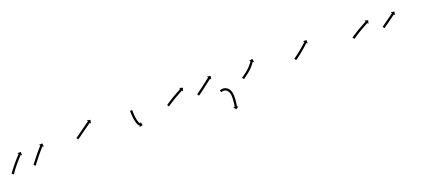

<svg xmlns="http://www.w3.org/2000/svg" viewBox="-6 -886 3689 1673"><g transform="rotate(-20 1838.0 -49.5)"><path d="M-30.1 -10.5C-30.5 -9.9 -30.9 -9.2 -31.3 -8.6L-14.6 2.4C-14.2 1.8 -13.8 1.2 -13.4 0.6L-13.5 0.6L-13.5 0.6C-12.4 -1 -11.3 -2.6 -10.1 -4.3C-10.1 -4.3 -10.1 -4.2 -10.2 -4.2C-10.2 -4.2 -10.2 -4.2 -10.2 -4.2C-8.5 -6.7 -6.7 -9.2 -5 -11.6C-5 -11.6 -5 -11.6 -5 -11.6C-5 -11.6 -5 -11.6 -5 -11.6C-2.7 -14.7 -0.5 -17.9 1.8 -21L1.8 -21L1.8 -21C4.5 -24.6 7.2 -28.3 10 -31.9L10 -31.9L10 -31.9C13 -35.9 16.1 -40 19.2 -44L19.2 -44L19.2 -44C22.6 -48.2 25.9 -52.5 29.3 -56.7L29.3 -56.7L29.3 -56.7C32.8 -61 36.3 -65.4 39.9 -69.7L39.9 -69.7L39.9 -69.7C43.4 -74 47 -78.3 50.7 -82.6L50.6 -82.5L50.6 -82.5C54.1 -86.6 57.7 -90.8 61.2 -94.8L61.2 -94.8L61.2 -94.8C64.6 -98.6 67.9 -102.4 71.3 -106.2L71.3 -106.2L71.3 -106.2C74.3 -109.6 77.4 -112.9 80.5 -116.3L80.5 -116.3L80.4 -116.3C83.1 -119.1 85.7 -121.9 88.3 -124.7L88.3 -124.7L88.3 -124.7C90.3 -126.9 92.4 -129 94.4 -131.2L94.4 -131.1L94.4 -131.1C95.7 -132.5 97 -133.9 98.4 -135.3L98.4 -135.3L98.4 -135.3C98.8 -135.8 99.3 -136.2 99.8 -136.7L109.2 -127.5L108.8 -160.3L76 -159.8L85.4 -150.7C85 -150.2 84.5 -149.7 84 -149.2L84 -149.2L84 -149.2C82.6 -147.8 81.3 -146.4 80 -145L80 -145L79.9 -145C77.9 -142.8 75.8 -140.6 73.7 -138.4L73.7 -138.4L73.7 -138.4C71 -135.5 68.4 -132.7 65.7 -129.8L65.7 -129.8L65.7 -129.8C62.6 -126.4 59.5 -123 56.4 -119.6L56.4 -119.6L56.4 -119.5C53 -115.7 49.6 -111.9 46.2 -108L46.2 -108L46.2 -108C42.6 -103.8 39 -99.7 35.4 -95.5L35.4 -95.5L35.4 -95.5C31.7 -91.1 28.1 -86.8 24.5 -82.4L24.5 -82.4L24.4 -82.4C20.9 -78 17.3 -73.6 13.7 -69.2L13.7 -69.2L13.7 -69.2C10.3 -64.9 6.9 -60.6 3.5 -56.3L3.5 -56.3L3.4 -56.3C0.3 -52.2 -2.8 -48.1 -6 -44L-6 -44L-6 -44C-8.8 -40.3 -11.5 -36.6 -14.3 -32.9L-14.3 -32.8L-14.3 -32.8C-16.7 -29.6 -19 -26.4 -21.3 -23.2C-21.3 -23.2 -21.3 -23.2 -21.3 -23.2C-21.3 -23.2 -21.3 -23.2 -21.3 -23.2C-23.1 -20.7 -24.9 -18.1 -26.6 -15.6C-26.6 -15.6 -26.6 -15.6 -26.6 -15.6C-26.6 -15.6 -26.6 -15.6 -26.6 -15.6C-27.8 -13.9 -28.9 -12.2 -30.1 -10.5L-30.1 -10.5ZM175.2 -17.1C174.8 -16.5 174.4 -16 174 -15.5L190 -3.5C190.4 -4 190.8 -4.6 191.2 -5.1C192.3 -6.6 193.5 -8.1 194.6 -9.6C196.3 -11.9 198.1 -14.3 199.9 -16.6L199.9 -16.6L199.9 -16.6C202.2 -19.6 204.5 -22.7 206.8 -25.7L206.8 -25.7L206.8 -25.7C209.5 -29.3 212.3 -32.8 215 -36.4L215 -36.4L215 -36.4C218.1 -40.4 221.2 -44.3 224.3 -48.3L224.3 -48.3L224.2 -48.3C227.6 -52.5 230.9 -56.7 234.2 -60.9L234.2 -60.9L234.2 -60.9C237.7 -65.3 241.2 -69.6 244.7 -73.9L244.7 -73.9L244.6 -73.9C248.1 -78.2 251.7 -82.5 255.2 -86.8L255.2 -86.8L255.2 -86.8C258.6 -91 262.1 -95.1 265.5 -99.3L265.5 -99.2L265.5 -99.2C268.7 -103.1 272 -107 275.3 -110.8L275.3 -110.8L275.3 -110.8C278.2 -114.2 281.2 -117.6 284.1 -121.1L284.1 -121L284.1 -121C286.6 -123.9 289.2 -126.8 291.7 -129.7L291.7 -129.7L291.7 -129.7C293.7 -131.9 295.6 -134.1 297.6 -136.3L297.6 -136.3L297.6 -136.3C298.9 -137.7 300.1 -139.1 301.4 -140.5L301.4 -140.5L301.4 -140.5C301.9 -141 302.3 -141.5 302.8 -142L312.5 -133.1L311 -165.9L278.2 -164.3L288 -155.4C287.5 -154.9 287.1 -154.4 286.6 -153.9L286.6 -153.9L286.6 -153.9C285.3 -152.5 284 -151.1 282.7 -149.6L282.7 -149.6L282.7 -149.6C280.7 -147.4 278.7 -145.2 276.7 -142.9L276.7 -142.9L276.7 -142.9C274.2 -140 271.6 -137.1 269.1 -134.2L269.1 -134.2L269 -134.2C266 -130.7 263.1 -127.3 260.1 -123.8L260.1 -123.8L260.1 -123.8C256.8 -119.9 253.5 -116 250.2 -112.1L250.2 -112.1L250.2 -112.1C246.7 -107.9 243.2 -103.7 239.8 -99.5L239.7 -99.5L239.7 -99.5C236.2 -95.2 232.6 -90.9 229.1 -86.5L229.1 -86.5L229.1 -86.5C225.6 -82.1 222.1 -77.8 218.6 -73.4L218.6 -73.4L218.6 -73.4C215.2 -69.1 211.9 -64.9 208.5 -60.6L208.5 -60.6L208.5 -60.6C205.4 -56.6 202.3 -52.6 199.2 -48.6L199.2 -48.6L199.2 -48.6C196.4 -45 193.6 -41.4 190.9 -37.8L190.9 -37.8L190.9 -37.8C188.6 -34.8 186.3 -31.7 183.9 -28.7L183.9 -28.7L183.9 -28.7C182.2 -26.3 180.4 -24 178.6 -21.6C177.5 -20.1 176.3 -18.6 175.2 -17.1Z M607.2 -108.9C606.7 -108.5 606.2 -108.2 605.7 -107.8L617.1 -91.4C617.6 -91.8 618.1 -92.1 618.6 -92.5L618.6 -92.5L618.6 -92.5C620.1 -93.5 621.6 -94.6 623.1 -95.6L623.1 -95.6L623.1 -95.7C625.5 -97.3 627.8 -99 630.1 -100.7L630.2 -100.7L630.2 -100.7C633.2 -102.8 636.3 -105 639.3 -107.2C642.9 -109.8 646.5 -112.4 650.1 -115.1C654.2 -118 658.2 -120.9 662.3 -123.8C666.6 -126.9 670.9 -130.1 675.2 -133.2C679.7 -136.4 684.2 -139.6 688.6 -142.9C693.1 -146.1 697.6 -149.3 702.1 -152.5C706.4 -155.6 710.7 -158.7 715.1 -161.8C719.2 -164.8 723.2 -167.7 727.3 -170.5C731 -173.1 734.6 -175.7 738.3 -178.3C741.4 -180.5 744.5 -182.7 747.6 -184.8C750 -186.5 752.4 -188.2 754.8 -189.9C756.3 -190.9 757.9 -192 759.4 -193.1C760 -193.5 760.5 -193.9 761.1 -194.2L768.6 -183.4L774.4 -215.7L742.2 -221.5L749.7 -210.7C749.1 -210.3 748.6 -209.9 748 -209.5C746.5 -208.4 744.9 -207.4 743.4 -206.3C740.9 -204.6 738.5 -202.9 736.1 -201.2C733 -199 729.9 -196.9 726.8 -194.7C723.1 -192.1 719.4 -189.5 715.7 -186.9C711.7 -184 707.6 -181 703.5 -178.1C699.1 -175 694.8 -171.9 690.4 -168.8C685.9 -165.5 681.4 -162.3 676.9 -159.1C672.5 -155.9 668 -152.6 663.5 -149.4C659.2 -146.3 654.9 -143.1 650.5 -140C646.5 -137.1 642.5 -134.2 638.4 -131.3C634.8 -128.7 631.2 -126.1 627.6 -123.5C624.6 -121.3 621.6 -119.1 618.5 -116.9L618.5 -116.9L618.5 -116.9C616.2 -115.3 613.9 -113.6 611.6 -112L611.6 -112L611.6 -112C610.1 -111 608.6 -109.9 607.2 -108.9L607.2 -108.9Z M1145.5 -169.1C1145.5 -169.7 1145.5 -170.4 1145.5 -171L1125.5 -171C1125.5 -170.4 1125.5 -169.7 1125.5 -169.1L1125.5 -169.1L1125.5 -169.1C1125.5 -167.2 1125.5 -165.4 1125.5 -163.6L1125.5 -163.6L1125.5 -163.6C1125.6 -160.8 1125.6 -157.9 1125.7 -155.1C1125.7 -155.1 1125.7 -155.1 1125.7 -155.1C1125.7 -155.1 1125.7 -155.1 1125.7 -155.1C1125.8 -151.4 1125.9 -147.8 1126.1 -144.1C1126.1 -144.1 1126.1 -144.1 1126.1 -144.1C1126.1 -144.1 1126.1 -144.1 1126.1 -144.1C1126.3 -139.8 1126.5 -135.5 1126.8 -131.2C1126.8 -131.2 1126.8 -131.2 1126.8 -131.1C1126.8 -131.1 1126.8 -131.1 1126.8 -131.1C1127.1 -126.3 1127.5 -121.6 1128 -116.8C1128 -116.8 1128 -116.8 1128 -116.8C1128 -116.7 1128 -116.7 1128 -116.7C1128.5 -111.7 1129.1 -106.6 1129.7 -101.6C1129.7 -101.6 1129.7 -101.5 1129.7 -101.5C1129.7 -101.5 1129.7 -101.4 1129.7 -101.4C1130.4 -96.3 1131.2 -91.2 1132.1 -86.1C1132.1 -86.1 1132.1 -86 1132.1 -86C1132.1 -86 1132.1 -85.9 1132.1 -85.9C1133.1 -80.9 1134.1 -75.9 1135.3 -71C1135.3 -71 1135.3 -70.9 1135.3 -70.9C1135.3 -70.8 1135.3 -70.8 1135.3 -70.8C1136.5 -66.1 1137.8 -61.5 1139.2 -56.9C1139.2 -56.9 1139.3 -56.8 1139.3 -56.8C1139.3 -56.7 1139.3 -56.6 1139.3 -56.6C1140.7 -52.6 1142.2 -48.6 1143.9 -44.6C1143.9 -44.6 1143.9 -44.5 1144 -44.4C1144 -44.3 1144 -44.2 1144 -44.2C1145.5 -41 1147.2 -37.8 1148.9 -34.7C1148.9 -34.7 1149 -34.6 1149.1 -34.5C1149.1 -34.4 1149.2 -34.3 1149.2 -34.3C1150.6 -32 1152.2 -29.8 1153.8 -27.7C1153.8 -27.7 1153.9 -27.6 1154 -27.5C1154.1 -27.4 1154.2 -27.3 1154.2 -27.3C1155.4 -25.9 1156.6 -24.6 1158 -23.4C1158 -23.4 1158.1 -23.3 1158.2 -23.2C1158.3 -23.2 1158.3 -23.1 1158.3 -23.1C1159.1 -22.4 1159.9 -21.8 1160.8 -21.2C1160.8 -21.2 1160.8 -21.2 1160.9 -21.2C1160.9 -21.1 1161 -21.1 1161 -21.1C1161.3 -20.9 1161.5 -20.8 1161.7 -20.6L1154.8 -9.4L1186.7 -16.9L1179.2 -48.8L1172.3 -37.6C1172.1 -37.7 1172 -37.8 1171.9 -37.9C1171.9 -37.9 1171.9 -37.8 1172 -37.8C1172.1 -37.7 1172.1 -37.7 1172.1 -37.7C1171.7 -38 1171.4 -38.2 1171 -38.5C1171 -38.5 1171.1 -38.5 1171.2 -38.4C1171.3 -38.3 1171.4 -38.2 1171.4 -38.2C1170.6 -38.9 1169.9 -39.7 1169.2 -40.5C1169.2 -40.5 1169.2 -40.4 1169.3 -40.3C1169.4 -40.2 1169.5 -40.1 1169.5 -40.1C1168.3 -41.7 1167.1 -43.4 1166 -45.1C1166 -45.1 1166.1 -45 1166.2 -44.9C1166.2 -44.8 1166.3 -44.7 1166.3 -44.7C1164.8 -47.3 1163.4 -49.9 1162.2 -52.7C1162.2 -52.7 1162.2 -52.6 1162.3 -52.5C1162.3 -52.4 1162.3 -52.3 1162.3 -52.3C1160.9 -55.9 1159.5 -59.5 1158.3 -63.1C1158.3 -63.1 1158.3 -63 1158.3 -63C1158.3 -62.9 1158.3 -62.8 1158.3 -62.8C1157 -67.1 1155.8 -71.4 1154.7 -75.7C1154.7 -75.7 1154.7 -75.7 1154.8 -75.6C1154.8 -75.5 1154.8 -75.5 1154.8 -75.5C1153.7 -80.2 1152.7 -84.9 1151.8 -89.7C1151.8 -89.7 1151.8 -89.6 1151.8 -89.6C1151.8 -89.5 1151.8 -89.5 1151.8 -89.5C1151 -94.4 1150.2 -99.3 1149.5 -104.2C1149.5 -104.2 1149.5 -104.2 1149.5 -104.2C1149.5 -104.1 1149.5 -104.1 1149.5 -104.1C1148.9 -109 1148.4 -113.8 1147.9 -118.7C1147.9 -118.7 1147.9 -118.7 1147.9 -118.7C1147.9 -118.7 1147.9 -118.6 1147.9 -118.6C1147.4 -123.3 1147.1 -127.9 1146.7 -132.5C1146.7 -132.5 1146.7 -132.5 1146.7 -132.5C1146.7 -132.5 1146.7 -132.4 1146.7 -132.4C1146.5 -136.6 1146.2 -140.8 1146.1 -145C1146.1 -145 1146.1 -145 1146.1 -145C1146.1 -145 1146.1 -144.9 1146.1 -144.9C1145.9 -148.5 1145.8 -152.1 1145.7 -155.6C1145.7 -155.6 1145.7 -155.6 1145.7 -155.6C1145.7 -155.6 1145.7 -155.6 1145.7 -155.6C1145.6 -158.3 1145.6 -161.1 1145.5 -163.8L1145.5 -163.8L1145.5 -163.8C1145.5 -165.6 1145.5 -167.4 1145.5 -169.1L1145.5 -169.1Z M1448.2 -108.9C1447.7 -108.5 1447.1 -108.2 1446.6 -107.8L1458 -91.4C1458.5 -91.7 1459.1 -92.1 1459.7 -92.5L1459.6 -92.5L1459.6 -92.5C1461.2 -93.6 1462.8 -94.7 1464.3 -95.8L1464.3 -95.8L1464.3 -95.7C1466.8 -97.4 1469.2 -99.1 1471.7 -100.8L1471.7 -100.7L1471.7 -100.7C1474.8 -102.9 1478 -105 1481.2 -107.1L1481.2 -107.1L1481.2 -107.1C1485 -109.6 1488.8 -112.1 1492.6 -114.6L1492.6 -114.6L1492.6 -114.6C1496.9 -117.3 1501.1 -120 1505.4 -122.7L1505.4 -122.7L1505.4 -122.7C1510 -125.6 1514.6 -128.4 1519.2 -131.3L1519.2 -131.2L1519.2 -131.2C1524 -134.1 1528.8 -137 1533.6 -139.9L1533.6 -139.9L1533.5 -139.8C1538.4 -142.7 1543.2 -145.5 1548 -148.3L1548 -148.3L1548 -148.3C1552.7 -150.9 1557.4 -153.6 1562.1 -156.3L1562.1 -156.3L1562.1 -156.2C1566.5 -158.7 1570.9 -161.2 1575.3 -163.6L1575.3 -163.6L1575.3 -163.6C1579.2 -165.7 1583.1 -167.9 1587.1 -170.1L1587.1 -170.1L1587.1 -170.1C1590.4 -171.9 1593.7 -173.7 1597.1 -175.5C1599.6 -176.9 1602.2 -178.2 1604.8 -179.6C1606.4 -180.5 1608 -181.4 1609.7 -182.3C1610.3 -182.6 1610.8 -182.9 1611.4 -183.2L1617.7 -171.7L1627 -203.1L1595.6 -212.4L1601.9 -200.8C1601.3 -200.5 1600.7 -200.2 1600.2 -199.9C1598.5 -199 1596.9 -198.1 1595.2 -197.2C1592.7 -195.8 1590.1 -194.4 1587.6 -193.1C1584.2 -191.3 1580.9 -189.4 1577.5 -187.6L1577.5 -187.6L1577.5 -187.6C1573.6 -185.5 1569.6 -183.3 1565.6 -181.1L1565.6 -181.1L1565.6 -181.1C1561.2 -178.6 1556.7 -176.2 1552.3 -173.7L1552.3 -173.7L1552.3 -173.7C1547.5 -171 1542.8 -168.3 1538.1 -165.6L1538 -165.6L1538 -165.6C1533.1 -162.8 1528.3 -159.9 1523.4 -157.1L1523.4 -157.1L1523.4 -157.1C1518.5 -154.2 1513.7 -151.3 1508.8 -148.3L1508.8 -148.3L1508.8 -148.3C1504.1 -145.5 1499.5 -142.6 1494.8 -139.7L1494.8 -139.7L1494.8 -139.7C1490.4 -136.9 1486.1 -134.2 1481.8 -131.4L1481.8 -131.4L1481.7 -131.4C1477.9 -128.9 1474 -126.4 1470.2 -123.8L1470.2 -123.8L1470.2 -123.8C1466.9 -121.7 1463.7 -119.5 1460.5 -117.3L1460.5 -117.3L1460.4 -117.3C1458 -115.6 1455.5 -113.9 1453 -112.2L1453 -112.2L1453 -112.2C1451.4 -111.1 1449.8 -110 1448.2 -108.9L1448.2 -108.9Z M1726.1 -107.5C1725.6 -107.1 1725 -106.8 1724.5 -106.4L1736 -90C1736.5 -90.4 1737 -90.8 1737.6 -91.1C1739.1 -92.2 1740.6 -93.3 1742.1 -94.3L1742.1 -94.3L1742.1 -94.3C1744.5 -96 1746.8 -97.7 1749.2 -99.3L1749.2 -99.3L1749.2 -99.3C1752.2 -101.5 1755.2 -103.7 1758.3 -105.9L1758.3 -105.9L1758.3 -105.9C1761.9 -108.5 1765.4 -111.1 1769 -113.7L1769 -113.7L1769 -113.7C1773 -116.6 1777 -119.6 1780.9 -122.5L1780.9 -122.5L1780.9 -122.5C1785.2 -125.7 1789.4 -128.9 1793.6 -132L1793.6 -132L1793.6 -132.1C1798 -135.3 1802.4 -138.6 1806.7 -142L1806.7 -142L1806.7 -142C1811.1 -145.3 1815.4 -148.6 1819.8 -151.9L1819.8 -151.9L1819.8 -152C1824 -155.2 1828.2 -158.4 1832.4 -161.7C1836.4 -164.7 1840.3 -167.8 1844.3 -170.8C1847.8 -173.5 1851.3 -176.3 1854.9 -179C1857.9 -181.3 1860.9 -183.6 1863.9 -185.9C1866.2 -187.7 1868.5 -189.5 1870.8 -191.3C1872.3 -192.4 1873.8 -193.5 1875.3 -194.7C1875.8 -195.1 1876.4 -195.5 1876.9 -195.9L1884.9 -185.4L1889.3 -217.9L1856.8 -222.3L1864.8 -211.8C1864.2 -211.4 1863.7 -211 1863.2 -210.6C1861.7 -209.4 1860.2 -208.3 1858.7 -207.1C1856.3 -205.4 1854 -203.6 1851.7 -201.8C1848.7 -199.5 1845.7 -197.2 1842.7 -194.8C1839.1 -192.1 1835.6 -189.4 1832 -186.6C1828.1 -183.6 1824.2 -180.6 1820.2 -177.5C1816 -174.3 1811.8 -171 1807.6 -167.8L1807.6 -167.8L1807.6 -167.8C1803.3 -164.5 1798.9 -161.2 1794.6 -157.9L1794.6 -157.9L1794.6 -157.9C1790.3 -154.6 1785.9 -151.3 1781.6 -148L1781.6 -148L1781.6 -148C1777.4 -144.9 1773.2 -141.7 1769 -138.6L1769 -138.6L1769 -138.6C1765.1 -135.7 1761.1 -132.7 1757.2 -129.8L1757.2 -129.8L1757.2 -129.8C1753.6 -127.2 1750.1 -124.7 1746.5 -122.1L1746.5 -122.1L1746.5 -122.1C1743.5 -119.9 1740.5 -117.8 1737.5 -115.6L1737.5 -115.6L1737.5 -115.6C1735.2 -114 1732.9 -112.3 1730.6 -110.7L1730.6 -110.7L1730.6 -110.7C1729.1 -109.6 1727.6 -108.5 1726.1 -107.5ZM1924.6 -71.5C1923.6 -71 1922.5 -70.6 1921.5 -70.1L1929.6 -51.8C1930.5 -52.3 1931.5 -52.7 1932.4 -53.1C1932.4 -53.1 1932.3 -53 1932.3 -53C1932.2 -53 1932.1 -53 1932.1 -53C1934.8 -54 1937.6 -54.8 1940.4 -55.6C1940.4 -55.6 1940.2 -55.6 1940.1 -55.5C1939.9 -55.5 1939.7 -55.5 1939.7 -55.5C1944.5 -56.4 1949.4 -56.8 1954.2 -56.9C1954.2 -56.9 1953.9 -56.9 1953.6 -56.9C1953.3 -56.9 1953 -56.9 1953 -56.9C1959.6 -56.2 1966.2 -54.4 1972.3 -51.8C1972.4 -51.8 1972 -52 1971.7 -52.2C1971.3 -52.3 1971 -52.5 1971 -52.5C1977.3 -48.6 1983.1 -43.8 1988.1 -38.2C1988.1 -38.2 1987.9 -38.5 1987.7 -38.7C1987.5 -39 1987.3 -39.2 1987.3 -39.2C1991.3 -33.3 1994.8 -27 1997.5 -20.4C1997.5 -20.4 1997.4 -20.6 1997.3 -20.8C1997.3 -21 1997.2 -21.2 1997.2 -21.2C1999.2 -14.7 2000.8 -8.1 2002 -1.4C2002 -1.4 2001.9 -1.6 2001.9 -1.7C2001.9 -1.9 2001.9 -2 2001.9 -2C2002.6 4.4 2003 10.9 2003.1 17.3C2003.1 17.3 2003.1 17.3 2003.1 17.2C2003.1 17.2 2003.1 17.1 2003.1 17.1C2003.1 22.9 2003 28.6 2002.8 34.3C2002.8 34.3 2002.8 34.3 2002.8 34.3C2002.8 34.2 2002.8 34.2 2002.8 34.2C2002.6 39.8 2002.3 45.3 2001.9 50.9C2001.9 50.9 2001.9 50.9 2001.9 50.8C2001.9 50.8 2001.9 50.8 2001.9 50.8C2001.6 56 2001.1 61.2 2000.6 66.3C2000.6 66.3 2000.6 66.3 2000.6 66.3C2000.6 66.3 2000.6 66.2 2000.6 66.2C2000.1 70.9 1999.6 75.5 1999 80.2C1999 80.2 1999 80.1 1999 80.1C1999 80.1 1999 80.1 1999 80.1C1998.5 84 1997.9 87.9 1997.3 91.8C1997.3 91.8 1997.3 91.8 1997.3 91.8C1997.3 91.8 1997.3 91.7 1997.3 91.7C1996.8 94.8 1996.3 97.8 1995.8 100.8C1995.8 100.8 1995.8 100.8 1995.8 100.7C1995.8 100.7 1995.8 100.7 1995.8 100.7C1995.4 102.7 1995 104.6 1994.7 106.5L1994.7 106.5L1994.7 106.5C1994.5 107.2 1994.4 107.9 1994.3 108.6L1981.3 106L1999.5 133.2L2026.8 115L2013.9 112.5C2014 111.8 2014.2 111.1 2014.3 110.4L2014.3 110.3L2014.3 110.3C2014.7 108.3 2015.1 106.3 2015.4 104.3C2015.4 104.3 2015.4 104.3 2015.4 104.3C2015.4 104.3 2015.4 104.3 2015.4 104.3C2016 101.2 2016.5 98.1 2017 95C2017 95 2017 95 2017 94.9C2017 94.9 2017 94.9 2017 94.9C2017.7 90.9 2018.3 86.8 2018.8 82.8C2018.8 82.8 2018.8 82.8 2018.8 82.8C2018.8 82.7 2018.8 82.7 2018.8 82.7C2019.4 77.9 2020 73.2 2020.5 68.4C2020.5 68.4 2020.5 68.3 2020.5 68.3C2020.5 68.3 2020.5 68.3 2020.5 68.3C2021 62.9 2021.5 57.6 2021.9 52.3C2021.9 52.3 2021.9 52.2 2021.9 52.2C2021.9 52.2 2021.9 52.1 2021.9 52.1C2022.3 46.4 2022.6 40.7 2022.8 35C2022.8 35 2022.8 35 2022.8 35C2022.8 34.9 2022.8 34.9 2022.8 34.9C2023 29 2023.1 23.1 2023.1 17.2C2023.1 17.2 2023.1 17.2 2023.1 17.1C2023.1 17.1 2023.1 17 2023.1 17C2023 9.9 2022.5 2.8 2021.8 -4.2C2021.8 -4.2 2021.7 -4.3 2021.7 -4.5C2021.7 -4.6 2021.7 -4.8 2021.7 -4.8C2020.4 -12.4 2018.6 -19.9 2016.3 -27.2C2016.3 -27.2 2016.2 -27.4 2016.1 -27.6C2016 -27.8 2016 -28 2016 -28C2012.7 -35.9 2008.6 -43.5 2003.7 -50.6C2003.7 -50.6 2003.5 -50.8 2003.4 -51.1C2003.2 -51.3 2003 -51.6 2003 -51.6C1996.7 -58.6 1989.4 -64.7 1981.4 -69.6C1981.3 -69.6 1981 -69.8 1980.7 -69.9C1980.3 -70.1 1980 -70.3 1980 -70.3C1972.1 -73.6 1963.7 -75.9 1955.1 -76.8C1955.1 -76.8 1954.8 -76.8 1954.5 -76.8C1954.2 -76.8 1954 -76.9 1953.9 -76.9C1947.8 -76.8 1941.7 -76.3 1935.7 -75C1935.7 -75 1935.6 -75 1935.4 -75C1935.2 -74.9 1935 -74.9 1935 -74.9C1931.6 -73.9 1928.2 -72.9 1924.9 -71.6C1924.9 -71.6 1924.8 -71.6 1924.8 -71.5C1924.7 -71.5 1924.6 -71.5 1924.6 -71.5Z M2143.2 -108.9C2142.7 -108.5 2142.1 -108.2 2141.6 -107.8L2153 -91.4C2153.6 -91.7 2154.1 -92.1 2154.6 -92.5C2156.2 -93.6 2157.7 -94.6 2159.2 -95.7L2159.2 -95.7L2159.2 -95.7C2161.6 -97.3 2163.9 -99 2166.3 -100.7L2166.3 -100.7L2166.3 -100.7C2169.3 -102.8 2172.4 -105 2175.4 -107.1L2175.4 -107.1L2175.4 -107.2C2178.9 -109.7 2182.5 -112.3 2186 -114.9C2186 -114.9 2186 -114.9 2186 -114.9C2186 -114.9 2186 -114.9 2186 -114.9C2189.9 -117.8 2193.7 -120.7 2197.6 -123.7C2197.6 -123.7 2197.6 -123.7 2197.6 -123.7C2197.6 -123.7 2197.6 -123.7 2197.6 -123.7C2201.6 -126.9 2205.6 -130.1 2209.6 -133.3C2209.6 -133.3 2209.6 -133.3 2209.6 -133.3C2209.6 -133.4 2209.7 -133.4 2209.7 -133.4C2213.7 -136.7 2217.6 -140.2 2221.5 -143.6C2221.5 -143.6 2221.5 -143.6 2221.6 -143.7C2221.6 -143.7 2221.6 -143.7 2221.6 -143.7C2225.4 -147.2 2229.2 -150.8 2232.9 -154.4C2232.9 -154.4 2232.9 -154.4 2233 -154.5C2233 -154.5 2233 -154.5 2233 -154.5C2236.6 -158.1 2240 -161.7 2243.5 -165.3C2243.5 -165.3 2243.5 -165.3 2243.5 -165.4C2243.5 -165.4 2243.6 -165.4 2243.6 -165.4C2246.7 -168.9 2249.8 -172.4 2252.8 -176C2252.8 -176 2252.9 -176 2252.9 -176C2252.9 -176 2252.9 -176.1 2252.9 -176.1C2255.6 -179.3 2258.3 -182.6 2260.9 -185.9C2260.9 -185.9 2260.9 -185.9 2260.9 -185.9C2260.9 -185.9 2261 -186 2261 -186C2263.1 -188.8 2265.3 -191.6 2267.4 -194.5C2267.4 -194.5 2267.5 -194.5 2267.5 -194.5C2267.5 -194.5 2267.5 -194.6 2267.5 -194.6C2269.1 -196.8 2270.7 -199 2272.3 -201.3C2272.3 -201.3 2272.3 -201.3 2272.3 -201.3C2272.4 -201.3 2272.4 -201.3 2272.4 -201.3C2273.4 -202.8 2274.4 -204.3 2275.4 -205.7L2275.4 -205.7L2275.4 -205.8C2275.8 -206.3 2276.1 -206.8 2276.5 -207.3L2287.4 -199.9L2281.3 -232.1L2249.1 -226L2260 -218.6C2259.6 -218.1 2259.3 -217.5 2258.9 -217L2258.9 -217L2258.9 -217.1C2258 -215.6 2257 -214.2 2256 -212.8C2256 -212.8 2256 -212.8 2256 -212.8C2256 -212.8 2256 -212.9 2256 -212.9C2254.5 -210.7 2252.9 -208.5 2251.3 -206.4C2251.3 -206.4 2251.3 -206.4 2251.4 -206.4C2251.4 -206.4 2251.4 -206.4 2251.4 -206.4C2249.3 -203.7 2247.2 -200.9 2245.1 -198.2C2245.1 -198.2 2245.2 -198.2 2245.2 -198.2C2245.2 -198.3 2245.2 -198.3 2245.2 -198.3C2242.7 -195.1 2240.1 -192 2237.6 -188.9C2237.6 -188.9 2237.6 -188.9 2237.6 -188.9C2237.6 -188.9 2237.6 -189 2237.6 -189C2234.7 -185.6 2231.8 -182.2 2228.7 -178.9C2228.7 -178.9 2228.8 -178.9 2228.8 -178.9C2228.8 -178.9 2228.8 -179 2228.8 -179C2225.6 -175.5 2222.2 -172 2218.9 -168.6C2218.9 -168.6 2218.9 -168.6 2218.9 -168.7C2218.9 -168.7 2219 -168.7 2219 -168.7C2215.4 -165.3 2211.8 -161.8 2208.1 -158.5C2208.1 -158.5 2208.1 -158.5 2208.2 -158.5C2208.2 -158.5 2208.2 -158.6 2208.2 -158.6C2204.4 -155.2 2200.6 -151.9 2196.8 -148.7C2196.8 -148.7 2196.8 -148.7 2196.8 -148.7C2196.9 -148.7 2196.9 -148.8 2196.9 -148.8C2193 -145.6 2189.2 -142.5 2185.3 -139.4C2185.3 -139.4 2185.3 -139.4 2185.3 -139.5C2185.3 -139.5 2185.3 -139.5 2185.3 -139.5C2181.6 -136.6 2177.8 -133.8 2174.1 -130.9C2174.1 -130.9 2174.1 -130.9 2174.1 -130.9C2174.1 -131 2174.1 -131 2174.1 -131C2170.7 -128.4 2167.2 -125.9 2163.7 -123.4L2163.7 -123.4L2163.7 -123.4C2160.7 -121.3 2157.7 -119.1 2154.7 -117L2154.8 -117L2154.8 -117C2152.4 -115.4 2150.1 -113.7 2147.7 -112.1L2147.8 -112.1L2147.8 -112.1C2146.2 -111 2144.7 -110 2143.2 -108.9Z M2627.2 -108.9C2626.6 -108.5 2626.1 -108.1 2625.6 -107.8L2637 -91.4C2637.5 -91.7 2638.1 -92.1 2638.6 -92.5L2638.6 -92.5L2638.6 -92.5C2640.1 -93.5 2641.6 -94.6 2643.1 -95.7L2643.1 -95.7L2643.1 -95.7C2645.5 -97.3 2647.8 -99 2650.1 -100.6L2650.1 -100.6L2650.1 -100.7C2653.2 -102.8 2656.2 -105 2659.1 -107.2L2659.2 -107.2L2659.2 -107.2C2662.7 -109.8 2666.2 -112.4 2669.7 -115L2669.8 -115.1L2669.8 -115.1C2673.7 -118 2677.6 -121 2681.5 -124L2681.5 -124L2681.5 -124C2685.6 -127.2 2689.8 -130.4 2693.9 -133.7L2693.9 -133.7L2693.9 -133.7C2698.1 -137.1 2702.3 -140.4 2706.5 -143.8L2706.5 -143.9L2706.6 -143.9C2710.7 -147.3 2714.9 -150.8 2719 -154.2L2719.1 -154.2L2719.1 -154.3C2723.1 -157.6 2727.1 -161 2731 -164.4L2731.1 -164.5L2731.1 -164.5C2734.8 -167.7 2738.4 -170.9 2742.1 -174.1L2742.1 -174.2L2742.1 -174.2C2745.4 -177.1 2748.7 -180 2751.9 -183L2752 -183L2752 -183C2754.7 -185.5 2757.4 -188 2760.2 -190.5L2760.2 -190.5L2760.2 -190.5C2762.3 -192.5 2764.4 -194.4 2766.5 -196.4L2766.5 -196.4L2766.5 -196.4C2767.8 -197.6 2769.2 -198.9 2770.5 -200.2L2770.5 -200.2L2770.5 -200.2C2771 -200.6 2771.5 -201.1 2771.9 -201.5L2781 -192L2781.8 -224.7L2749.1 -225.6L2758.2 -216C2757.7 -215.6 2757.2 -215.1 2756.7 -214.7L2756.7 -214.7L2756.8 -214.7C2755.4 -213.4 2754.1 -212.2 2752.8 -210.9L2752.8 -210.9L2752.8 -211C2750.7 -209 2748.7 -207.1 2746.6 -205.2L2746.6 -205.2L2746.6 -205.2C2743.9 -202.7 2741.2 -200.2 2738.5 -197.8L2738.5 -197.8L2738.5 -197.8C2735.3 -194.9 2732.1 -192 2728.8 -189.1L2728.9 -189.1L2728.9 -189.1C2725.3 -185.9 2721.6 -182.7 2718 -179.6L2718 -179.6L2718 -179.6C2714.1 -176.2 2710.1 -172.9 2706.2 -169.5L2706.2 -169.5L2706.2 -169.6C2702.1 -166.1 2698 -162.7 2693.9 -159.3L2693.9 -159.4L2693.9 -159.4C2689.8 -156 2685.6 -152.7 2681.4 -149.3L2681.5 -149.3L2681.5 -149.4C2677.4 -146.1 2673.3 -143 2669.2 -139.8L2669.3 -139.8L2669.3 -139.8C2665.4 -136.9 2661.6 -133.9 2657.7 -131L2657.8 -131L2657.8 -131.1C2654.3 -128.5 2650.8 -125.9 2647.3 -123.3L2647.3 -123.3L2647.4 -123.3C2644.4 -121.2 2641.4 -119 2638.5 -116.9L2638.5 -116.9L2638.5 -116.9C2636.2 -115.3 2633.9 -113.6 2631.6 -112L2631.6 -112L2631.6 -112C2630.1 -111 2628.6 -109.9 2627.1 -108.9L2627.1 -108.9Z M3167.2 -108.9C3166.7 -108.5 3166.1 -108.2 3165.6 -107.8L3177 -91.4C3177.5 -91.7 3178.1 -92.1 3178.7 -92.5L3178.6 -92.5L3178.6 -92.5C3180.2 -93.6 3181.8 -94.7 3183.3 -95.8L3183.3 -95.8L3183.3 -95.7C3185.8 -97.4 3188.2 -99.1 3190.7 -100.8L3190.7 -100.7L3190.7 -100.7C3193.8 -102.9 3197 -105 3200.2 -107.1L3200.2 -107.1L3200.2 -107.1C3204 -109.6 3207.8 -112.1 3211.6 -114.6L3211.6 -114.6L3211.6 -114.6C3215.9 -117.3 3220.1 -120 3224.4 -122.7L3224.4 -122.7L3224.4 -122.7C3229 -125.6 3233.6 -128.4 3238.2 -131.3L3238.2 -131.2L3238.2 -131.2C3243 -134.1 3247.8 -137 3252.6 -139.9L3252.6 -139.9L3252.5 -139.8C3257.4 -142.7 3262.2 -145.5 3267 -148.3L3267 -148.3L3267 -148.3C3271.7 -150.9 3276.4 -153.6 3281.1 -156.3L3281.1 -156.3L3281.1 -156.2C3285.5 -158.7 3289.9 -161.2 3294.3 -163.6L3294.3 -163.6L3294.3 -163.6C3298.2 -165.7 3302.1 -167.9 3306.1 -170.1L3306.1 -170.1L3306.1 -170.1C3309.4 -171.9 3312.7 -173.7 3316.1 -175.5C3318.6 -176.9 3321.2 -178.2 3323.8 -179.6C3325.4 -180.5 3327 -181.4 3328.7 -182.3C3329.3 -182.6 3329.8 -182.9 3330.4 -183.2L3336.7 -171.7L3346 -203.1L3314.6 -212.4L3320.9 -200.8C3320.3 -200.5 3319.7 -200.2 3319.2 -199.9C3317.5 -199 3315.9 -198.1 3314.2 -197.2C3311.7 -195.8 3309.1 -194.4 3306.6 -193.1C3303.2 -191.3 3299.9 -189.4 3296.5 -187.6L3296.5 -187.6L3296.5 -187.6C3292.6 -185.5 3288.6 -183.3 3284.6 -181.1L3284.6 -181.1L3284.6 -181.1C3280.2 -178.6 3275.7 -176.2 3271.3 -173.7L3271.3 -173.7L3271.3 -173.7C3266.5 -171 3261.8 -168.3 3257.1 -165.6L3257 -165.6L3257 -165.6C3252.1 -162.8 3247.3 -159.9 3242.4 -157.1L3242.4 -157.1L3242.4 -157.1C3237.5 -154.2 3232.7 -151.3 3227.8 -148.3L3227.8 -148.3L3227.8 -148.3C3223.1 -145.5 3218.5 -142.6 3213.8 -139.7L3213.8 -139.7L3213.8 -139.7C3209.4 -136.9 3205.1 -134.2 3200.8 -131.4L3200.8 -131.4L3200.7 -131.4C3196.9 -128.9 3193 -126.4 3189.2 -123.8L3189.2 -123.8L3189.2 -123.8C3185.9 -121.7 3182.7 -119.5 3179.5 -117.3L3179.5 -117.3L3179.4 -117.3C3177 -115.6 3174.5 -113.9 3172 -112.2L3172 -112.2L3172 -112.2C3170.4 -111.1 3168.8 -110 3167.2 -108.9L3167.2 -108.9Z M3445.6 -107.2C3445.2 -106.9 3444.7 -106.5 3444.3 -106.2L3455.9 -89.9C3456.3 -90.2 3456.7 -90.6 3457.2 -90.9C3458.4 -91.8 3459.7 -92.7 3461 -93.5C3462.9 -94.9 3464.8 -96.3 3466.8 -97.7C3469.3 -99.5 3471.8 -101.3 3474.4 -103.1C3477.3 -105.2 3480.3 -107.3 3483.3 -109.4C3486.6 -111.8 3489.9 -114.1 3493.3 -116.5C3496.8 -119 3500.4 -121.6 3503.9 -124.1C3507.6 -126.7 3511.2 -129.3 3514.9 -132C3518.5 -134.6 3522.2 -137.2 3525.8 -139.8L3525.8 -139.8L3525.8 -139.9C3529.3 -142.4 3532.9 -145 3536.4 -147.5L3536.4 -147.5L3536.4 -147.5C3539.7 -149.9 3542.9 -152.3 3546.2 -154.7L3546.2 -154.7L3546.2 -154.7C3549.2 -156.9 3552.1 -159 3555 -161.2L3555 -161.2L3555 -161.2C3557.5 -163 3560 -164.8 3562.4 -166.7C3564.3 -168.1 3566.2 -169.5 3568.1 -170.9C3569.4 -171.8 3570.6 -172.8 3571.8 -173.7C3572.2 -174 3572.7 -174.3 3573.1 -174.6L3581 -164.1L3585.6 -196.6L3553.2 -201.2L3561.1 -190.6C3560.7 -190.3 3560.2 -190 3559.8 -189.7C3558.6 -188.8 3557.4 -187.9 3556.2 -187C3554.3 -185.5 3552.4 -184.1 3550.5 -182.7C3548 -180.9 3545.6 -179.1 3543.1 -177.3L3543.1 -177.3L3543.1 -177.3C3540.2 -175.1 3537.3 -173 3534.4 -170.8L3534.4 -170.8L3534.4 -170.8C3531.1 -168.5 3527.9 -166.1 3524.6 -163.7L3524.6 -163.7L3524.6 -163.7C3521.1 -161.1 3517.6 -158.6 3514.1 -156.1L3514.1 -156.1L3514.1 -156.1C3510.5 -153.4 3506.8 -150.8 3503.2 -148.2C3499.6 -145.6 3495.9 -143 3492.3 -140.4C3488.7 -137.8 3485.2 -135.3 3481.7 -132.8C3478.3 -130.4 3475 -128.1 3471.7 -125.7C3468.7 -123.6 3465.8 -121.5 3462.8 -119.4C3460.3 -117.6 3457.7 -115.8 3455.2 -114C3453.3 -112.6 3451.3 -111.2 3449.4 -109.9C3448.1 -109 3446.9 -108.1 3445.6 -107.2Z"/></g></svg>

Font: FRB American Cursive Just Arrows Extrabold
Style: Bold Italic
Weight: 800
Italic angle: -25°
Version: Version 2.0;Modular Font Editor K font №1